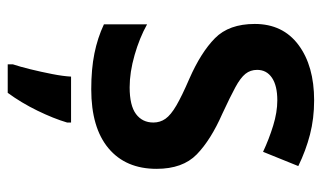

<svg xmlns="http://www.w3.org/2000/svg" viewBox="-184 -408 814 485"><g transform="rotate(90 222.5 -166.0)"><path d="M407 -155Q407 -77 355 -33.5Q303 10 206 10Q155 10 115.5 2Q76 -6 42 -22V-131Q76 -112 119.5 -99.5Q163 -87 201 -87Q247 -87 268.5 -103Q290 -119 290 -147Q290 -164 280.5 -177.5Q271 -191 247 -205Q223 -219 179 -238Q113 -267 77 -302.5Q41 -338 41 -403Q41 -474 94 -513.5Q147 -553 234 -553Q280 -553 320.5 -542.5Q361 -532 400 -513L364 -424Q332 -439 298 -449.5Q264 -460 234 -460Q197 -460 177 -446.5Q157 -433 157 -409Q157 -392 167 -379.5Q177 -367 201 -354Q225 -341 268 -321Q334 -292 370.5 -256.5Q407 -221 407 -155ZM290 71Q280 105 260 146Q240 187 215 221H143V208Q149 190 155.5 163.5Q162 137 167.5 109Q173 81 174 61H290Z"/></g></svg>

Font: Noto Sans Georgian SemiCondensed SemiBold
Style: Regular
Weight: 600
Width: 4
Designer: Monotype Design Team, Akaki Razmadze
Foundry: Google LLC
Version: Version 2.005; ttfautohint (v1.8.4.7-5d5b)